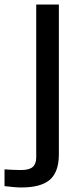

<svg xmlns="http://www.w3.org/2000/svg" viewBox="-91 -620 331 848"><path d="M-71 202V128Q-57 129 -37 130Q-17 131 2 131Q38 131 53.5 117.5Q69 104 69 75V-600H169V65Q168 141 128.5 174.5Q89 208 3 208Q-13 208 -33.5 206Q-54 204 -71 202Z"/></svg>

Font: Big Shoulders Text SemiBold
Style: Regular
Weight: 600
Designer: Patric King
Foundry: XO Type Co
Version: Version 1.000; ttfautohint (v1.8.2)